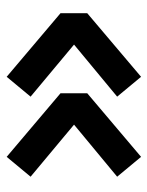

<svg xmlns="http://www.w3.org/2000/svg" viewBox="48 -588 453 590"><g transform="rotate(90 275.0 -293.5)"><path d="M21 -252.5V-334.5L216.5 -500L277.5 -426.5L117.5 -294L277.5 -160.5L216.5 -87ZM267 -252.5V-334.5L462.5 -500L523.5 -426.5L363.5 -294L523.5 -160.5L462.5 -87Z"/></g></svg>

Font: Trispace SemiCondensed
Style: Bold
Weight: 700
Width: 4
Designer: Tyler Finck
Foundry: Etcetera Type Company
Version: Version 1.210; ttfautohint (v1.8.3)